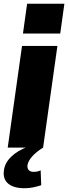

<svg xmlns="http://www.w3.org/2000/svg" viewBox="-20 -784 362 1020"><path d="M285 -540 209 0H21L97 -540ZM322 -764 300 -606H102L124 -764ZM110 216Q52 216 23 191Q-6 166 1 120Q6 81 39.5 48.5Q73 16 129 -5L209 0Q170 25 150 48Q130 71 126 93Q124 110 132.5 119.5Q141 129 159 129Q179 129 196 121L199 200Q181 206 158 211Q135 216 110 216Z"/></svg>

Font: Pathway Extreme SemiCondensed ExtraBold
Style: Italic
Weight: 800
Width: 4
Italic angle: -8°
Version: Version 1.001;gftools[0.9.26]